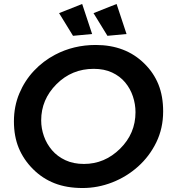

<svg xmlns="http://www.w3.org/2000/svg" viewBox="-20 -935 855 965"><path d="M347 -755 277 -869 393 -915 443 -764ZM520 -755 450 -869 566 -915 616 -764ZM395 10Q315.5 10 254.5 -13.8Q193.5 -37.5 146 -85Q98.5 -132.5 74.2 -191.2Q50 -250 50 -325Q50 -400.5 77 -465Q104 -529.5 150.5 -579Q197 -628.5 257 -660Q350 -709 461 -709Q611 -709 705.5 -615.5Q752.5 -569.5 776.2 -510.8Q800 -452 800 -375Q800 -290.5 765.8 -220Q731.5 -149.5 674 -98Q616.5 -46.5 544 -18.2Q471.5 10 395 10ZM402 -111Q506 -111 583.5 -187.5Q661 -264 661 -371Q661 -411.5 648 -450.5Q635 -489.5 609 -520.8Q583 -552 543.5 -570.5Q504 -589 451 -589Q341 -589 264 -512Q187 -435 187 -330Q187 -289.5 200.8 -250.5Q214.5 -211.5 241.5 -180Q268.5 -148.5 308.8 -129.8Q349 -111 402 -111Z"/></svg>

Font: Argentum Sans Medium
Style: Italic
Weight: 500
Italic angle: -11°
Designer: Julieta Ulanovsky (font), Cristiano Sobral (main changes and remaster)
Foundry: Julieta Ulanovsky (font), Cristiano Sobral (main changes and remaster)
Version: Version 2.007;June 15, 2022;FontCreator 14.0.0.2814 64-bit; 